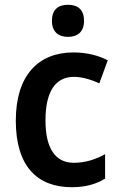

<svg xmlns="http://www.w3.org/2000/svg" viewBox="-20 -772 497 802"><path d="M264 -752C224 -752 197 -733 197 -685C197 -638 225 -618 264 -618C303 -618 331 -638 331 -685C331 -733 304 -752 264 -752ZM280 10C337 10 382 -3 419 -26V-128C380 -106 336 -92 288 -92C212 -92 170 -151 170 -269C170 -389 211 -451 289 -451C324 -451 361 -439 395 -424L430 -520C393 -540 342 -553 287 -553C140 -553 46 -457 46 -268C46 -77 136 10 280 10Z"/></svg>

Font: Noto Sans Thai Looped SemiCondensed SemiBold
Style: Regular
Weight: 600
Width: 4
Designer: Sasikarn Vongin, Ben Mitchell
Foundry: The Fontpad Ltd
Version: Version 1.001